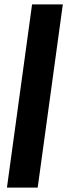

<svg xmlns="http://www.w3.org/2000/svg" viewBox="-20 -851 305 871"><path d="M11.5 0 125.5 -831H265L151 0Z"/></svg>

Font: Merriweather 60pt
Style: Bold Italic
Weight: 700
Italic angle: -7.8°
Version: Version 2.101